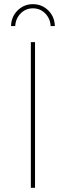

<svg xmlns="http://www.w3.org/2000/svg" viewBox="-20 -901 316 921"><path d="M53 -776H33Q34 -821 64.5 -851Q95 -881 138 -881Q181 -881 211.5 -851Q242 -821 243 -776H223Q221 -812 197 -836.5Q173 -861 138 -861Q103 -861 79 -836.5Q55 -812 53 -776ZM128 -699H148V0H128Z"/></svg>

Font: Montserrat arm Thin
Style: Regular
Weight: 250
Designer: Julieta Ulanovsky
Foundry: Julieta Ulanovsky
Version: Version 6.000;PS 006.000;hotconv 1.0.88;makeotf.lib2.5.64775